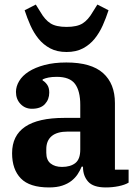

<svg xmlns="http://www.w3.org/2000/svg" viewBox="-20 -810 611 842"><path d="M195 12Q110 12 71.5 -27.5Q33 -67 33 -138Q33 -293 262 -293H332V-350Q332 -411 309 -442Q286 -473 229 -473Q208 -473 193 -470Q178 -467 167 -462V-457Q177 -452 186.5 -439Q196 -426 196 -404Q196 -374 177 -353.5Q158 -333 120 -333Q90 -333 70 -354Q50 -375 50 -407Q50 -431 64 -454.5Q78 -478 106 -496Q134 -514 175.5 -525Q217 -536 271 -536Q380 -536 432 -489.5Q484 -443 484 -358V-66H544V-9Q527 1 500 6.5Q473 12 444 12Q389 12 366.5 -13.5Q344 -39 344 -77V-79H338Q331 -62 320.5 -46Q310 -30 293.5 -17Q277 -4 253 4Q229 12 195 12ZM252 -78Q289 -78 310.5 -95Q332 -112 332 -154V-233H278Q230 -233 206.5 -213Q183 -193 183 -156V-140Q183 -108 202 -93Q221 -78 252 -78ZM272 -582Q230 -582 200 -598Q170 -614 149 -640Q128 -666 113.5 -698.5Q99 -731 88 -765L137 -790L157 -758Q177 -723 201.5 -707.5Q226 -692 272 -692Q318 -692 342.5 -707.5Q367 -723 387 -758L407 -790L456 -765Q445 -731 430.5 -698.5Q416 -666 395 -640Q374 -614 344 -598Q314 -582 272 -582Z"/></svg>

Font: IBM Plex Serif
Style: Bold
Weight: 700
Designer: Mike Abbink, Paul van der Laan, Pieter van Rosmalen
Foundry: Bold Monday
Version: Version 2.008